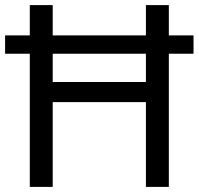

<svg xmlns="http://www.w3.org/2000/svg" viewBox="-20 -734 781 754"><path d="M97 0V-523H0V-595H97V-714H187V-595H553V-714H643V-595H740V-523H643V0H553V-333H187V0ZM187 -412H553V-523H187Z"/></svg>

Font: Noto Sans Thai
Style: Regular
Weight: 400
Designer: Monotype Design Team
Foundry: Monotype Imaging Inc.
Version: Version 2.001